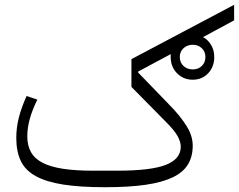

<svg xmlns="http://www.w3.org/2000/svg" viewBox="-20 -770 998 802"><path d="M785 -437Q746 -437 719.5 -464Q693 -491 693 -532V-544L557 -471V-467L679 -341Q709 -311 729 -286Q749 -261 761.5 -240Q774 -219 779.5 -199.5Q785 -180 785 -161Q785 -116 765 -83Q745 -50 701 -29Q657 -8 587.5 2Q518 12 419 12Q315 12 244.5 1Q174 -10 130 -34Q86 -58 67 -97.5Q48 -137 48 -194Q48 -236 58.5 -278Q69 -320 91 -369L136 -354Q114 -309 104 -272Q94 -235 94 -200Q94 -162 109.5 -134.5Q125 -107 158 -90Q191 -73 243 -65Q295 -57 368 -57H469Q611 -57 673 -81.5Q735 -106 735 -157Q735 -178 721.5 -202Q708 -226 673 -261L529 -407V-523L958 -750V-685L828 -615Q849 -604 862 -582Q875 -560 875 -532Q875 -491 849.5 -464Q824 -437 785 -437ZM785 -480Q808 -480 823 -494.5Q838 -509 838 -532Q838 -554 823 -568.5Q808 -583 785 -583Q762 -583 746.5 -568.5Q731 -554 731 -532Q731 -509 746.5 -494.5Q762 -480 785 -480Z"/></svg>

Font: IBM Plex Sans Arabic Light
Style: Regular
Weight: 300
Designer: Mike Abbink, Paul van der Laan, Pieter van Rosmalen, Wael Morcos, Khajak Apelian
Foundry: Bold Monday
Version: Version 1.2